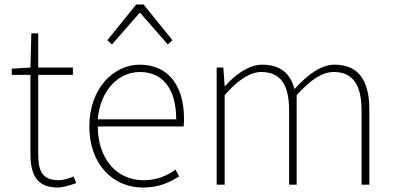

<svg xmlns="http://www.w3.org/2000/svg" viewBox="-20 -831 1779 864"><path d="M33 -522V-494H117V-140C117 -48 143 13 241 13C259 13 292 4 323 -7L311 -37C292 -28 264 -20 244 -20C167 -20 152 -67 152 -135V-494H308V-527H152V-681H121L117 -527Z M623 13C701 13 746 -13 786 -37L770 -68C730 -39 685 -20 625 -20C501 -20 420 -122 420 -262H806C808 -274 808 -286 808 -297C808 -453 731 -540 609 -540C492 -540 382 -434 382 -262C382 -90 490 13 623 13ZM420 -294C431 -427 515 -507 609 -507C708 -507 773 -437 773 -294ZM463 -650 484 -631 608 -773H611L735 -631L756 -650L626 -811H593Z M955 -527V0H991V-403C1051 -472 1106 -507 1156 -507C1242 -507 1281 -450 1281 -334V0H1315V-403C1378 -472 1429 -507 1482 -507C1567 -507 1607 -450 1607 -334V0H1642V-339C1642 -475 1588 -540 1486 -540C1426 -540 1367 -498 1305 -430C1288 -496 1246 -540 1160 -540C1102 -540 1041 -498 993 -444H991L985 -527Z"/></svg>

Font: Kinto Sans Thin
Style: Regular
Weight: 100
Designer: Authors: Ryoko NISHIZUKA  (kana & ideographs); Paul D. Hunt (Latin, Greek & Cyrillic); Wenlong ZHANG  (bopomofo); Sandol
Foundry: Adobe Systems Incorporated, ookami Inc.
Version: Version 0.001